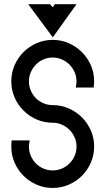

<svg xmlns="http://www.w3.org/2000/svg" viewBox="-20 -908 510 930"><path d="M245.6 -887.7H350.6L235.8 -727.1L116.7 -887.7H222.2L235.8 -872.6ZM235.4 -714.8Q276.4 -714.8 312.7 -699Q349.1 -683.1 376.7 -655.5Q404.3 -627.9 420.2 -591.6Q436 -555.2 436 -514.2Q436 -507.3 435.3 -499.8Q434.6 -492.2 433.6 -483.9H346.7Q350.6 -500.5 350.6 -514.2Q350.6 -537.6 341.3 -558.6Q332 -579.6 316.4 -595.2Q300.8 -610.8 279.8 -620.1Q258.8 -629.4 235.4 -629.4Q211.9 -629.4 190.9 -620.4Q169.9 -611.3 154.3 -595.5Q138.7 -579.6 129.4 -558.6Q120.1 -537.6 120.1 -514.2Q120.1 -490.2 129.2 -469.2Q138.2 -448.2 153.8 -432.6Q169.4 -417 190.4 -408Q211.4 -398.9 235.4 -398.9Q276.4 -398.9 313 -382.8Q349.6 -366.7 377 -339.4Q404.3 -312 420.2 -275.6Q436 -239.3 436 -198.2Q436 -157.2 420.2 -120.6Q404.3 -84 377 -56.6Q349.6 -29.3 313 -13.4Q276.4 2.4 235.4 2.4Q193.8 2.4 157.5 -13.4Q121.1 -29.3 93.8 -56.6Q66.4 -84 50.5 -120.4Q34.7 -156.7 34.7 -198.2Q34.7 -206.5 35.2 -213.9Q35.6 -221.2 36.6 -228H124Q120.1 -211.4 120.1 -198.2Q120.1 -174.3 129.2 -153.3Q138.2 -132.3 153.8 -116.5Q169.4 -100.6 190.4 -91.6Q211.4 -82.5 235.4 -82.5Q258.8 -82.5 279.8 -91.6Q300.8 -100.6 316.7 -116.5Q332.5 -132.3 341.6 -153.3Q350.6 -174.3 350.6 -198.2Q350.6 -221.7 341.3 -242.7Q332 -263.7 316.4 -279.3Q300.8 -294.9 279.8 -304.2Q258.8 -313.5 235.4 -313.5Q193.8 -313.5 157.5 -329.3Q121.1 -345.2 93.8 -372.6Q66.4 -399.9 50.5 -436.3Q34.7 -472.7 34.7 -514.2Q34.7 -555.2 50.5 -591.8Q66.4 -628.4 93.8 -655.8Q121.1 -683.1 157.7 -699Q194.3 -714.8 235.4 -714.8Z"/></svg>

Font: Proletarsk
Style: Regular
Weight: 400
Designer: Peter Wiegel, original typeface by Carl Albert Fahrenwaldt 1901
Foundry: Peter Wiegel
Version: Version 1.000 2010 initial release